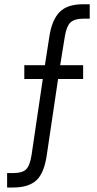

<svg xmlns="http://www.w3.org/2000/svg" viewBox="-20 -710 445 883"><path d="M12.7 85.9H41Q82 85.9 99.6 69.3Q117.2 52.7 125 3.9L176.8 -346.7H91.8V-410.2H186.5L207 -542Q218.8 -619.1 254.9 -655.3Q290 -690.4 361.3 -690.4H392.6V-624H360.4Q323.2 -624 303.7 -606.4Q286.1 -589.8 278.3 -543L256.8 -410.2H362.3V-346.7H247.1L195.3 2Q183.6 85 148.4 118.2Q112.3 152.3 41 152.3H12.7Z"/></svg>

Font: DINish
Style: Regular
Weight: 400
Designer: Bert Driehuis
Foundry: Playbeing
Version: Version 3.008; git-95204e4c-release